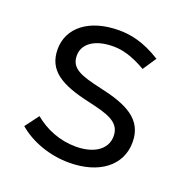

<svg xmlns="http://www.w3.org/2000/svg" viewBox="-98 -593 662 685"><g transform="rotate(20 233.0 -250.5)"><path d="M234 2C348 2 423 -55 423 -144C423 -233 350 -264 251 -286C170 -304 130 -318 130 -367C130 -411 171 -442 242 -442C276 -442 313 -433 367 -402L401 -453C335 -494 285 -503 242 -503C128 -503 58 -446 58 -365C58 -283 119 -250 226 -226C300 -209 352 -196 352 -141C352 -90 305 -60 237 -60C176 -60 121 -83 79 -118L40 -66C90 -23 162 2 234 2Z"/></g></svg>

Font: Arthouse Owned
Style: Regular
Weight: 400
Designer: Jeremy Tribby
Foundry: Tribby Type
Version: Version 1.000;PS 001.000;hotconv 1.0.88;makeotf.lib2.5.64775